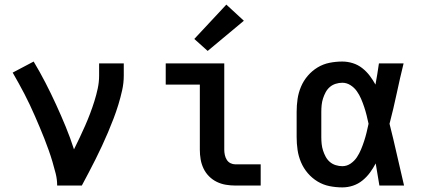

<svg xmlns="http://www.w3.org/2000/svg" viewBox="-20 -805 1840 833"><path d="M228 0Q228 -27 221.5 -52.5Q215 -78 207.5 -103.5Q200 -129 191 -154Q182 -179 172.5 -203.5Q163 -228 152.5 -252.5Q142 -277 131.5 -301.5Q121 -326 109.5 -350Q98 -374 86 -397.5Q74 -421 61 -444Q48 -467 35 -490L126 -538Q153 -493 177 -446.5Q201 -400 223 -352Q245 -304 265 -255.5Q285 -207 301 -157Q314 -183 326 -208.5Q338 -234 349.5 -260Q361 -286 371 -312.5Q381 -339 389.5 -366Q398 -393 404 -421Q410 -449 410 -477V-530H517V-477Q517 -445 510 -413.5Q503 -382 493.5 -351Q484 -320 472.5 -290Q461 -260 448.5 -230.5Q436 -201 422.5 -172Q409 -143 394.5 -114Q380 -85 365 -56.5Q350 -28 335 0Z M1001 0Q980 0 959.5 -3.5Q939 -7 920.5 -16Q902 -25 887 -40Q872 -55 863 -74Q854 -93 850.5 -113.5Q847 -134 847 -155V-438H699V-530H953V-155Q953 -144 955.5 -132.5Q958 -121 964 -111.5Q970 -102 980 -97Q990 -92 1001 -92H1111V0ZM881 -584 823 -636 962 -785 1038 -715Z M1465 8Q1437 8 1409.5 2.5Q1382 -3 1358 -17.5Q1334 -32 1315.5 -53.5Q1297 -75 1286 -101Q1275 -127 1271 -154.5Q1267 -182 1267 -210V-320Q1267 -348 1271 -375.5Q1275 -403 1286 -429Q1297 -455 1315.5 -476.5Q1334 -498 1358 -512.5Q1382 -527 1409.5 -532.5Q1437 -538 1465 -538Q1488 -538 1510.5 -531Q1533 -524 1551.5 -509.5Q1570 -495 1584 -476.5Q1598 -458 1609 -438Q1613 -461 1617 -484Q1621 -507 1624 -530H1731Q1715 -465 1701 -399Q1687 -333 1670 -268Q1687 -201 1702 -134Q1717 -67 1733 0H1626Q1622 -24 1618 -48Q1614 -72 1610 -96Q1599 -75 1585 -56Q1571 -37 1552.5 -22Q1534 -7 1511.5 0.5Q1489 8 1465 8ZM1465 -84Q1485 -84 1501.5 -95.5Q1518 -107 1528.5 -123Q1539 -139 1546.5 -157Q1554 -175 1560 -193.5Q1566 -212 1570.5 -230.5Q1575 -249 1579 -268Q1575 -287 1570.5 -305Q1566 -323 1560 -341Q1554 -359 1546.5 -376.5Q1539 -394 1528 -409.5Q1517 -425 1500.5 -435.5Q1484 -446 1465 -446Q1451 -446 1436.5 -441.5Q1422 -437 1411 -427.5Q1400 -418 1393 -405Q1386 -392 1381.5 -378Q1377 -364 1375.5 -349.5Q1374 -335 1374 -320V-210Q1374 -195 1375.5 -180.5Q1377 -166 1381.5 -152Q1386 -138 1393 -125Q1400 -112 1411 -102.5Q1422 -93 1436.5 -88.5Q1451 -84 1465 -84Z"/></svg>

Font: Iosevka Curly SmBdEx
Style: Regular
Weight: 600
Width: 7
Monospace: yes
Designer: Belleve Invis
Foundry: Belleve Invis
Version: Version 11.1.0; ttfautohint (v1.8.3)